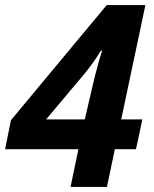

<svg xmlns="http://www.w3.org/2000/svg" viewBox="-34 -734 605 754"><path d="M243 0 274 -148H-14L9 -262L385 -714H537L442 -265H525L500 -148H417L386 0ZM147 -265H299L327 -386Q333 -412 340.5 -442Q348 -472 355.5 -497.5Q363 -523 367 -535H362Q351 -516 334 -492Q317 -468 300 -447Z"/></svg>

Font: Noto IKEA Latin
Style: Bold Italic
Weight: 700
Italic angle: -12°
Designer: Monotype Design Team
Foundry: Monotype Imaging Inc.
Version: Version 1.0